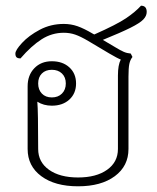

<svg xmlns="http://www.w3.org/2000/svg" viewBox="-20 -644 551 674"><path d="M341 -504 385 -478Q403 -467 414.5 -462Q426 -457 439 -456L445 -444Q437 -434 434 -419.5Q431 -405 431 -375V-121Q431 -61 383 -25.5Q335 10 254 10Q173 10 125 -25.5Q77 -61 77 -121V-341Q77 -380 100.5 -404.5Q124 -429 162 -429Q200 -429 223.5 -407.5Q247 -386 247 -351Q247 -316 223.5 -294.5Q200 -273 162 -273Q133 -273 111 -287Q114 -254 114 -121Q114 -75 152 -48Q190 -21 254 -21Q318 -21 356 -48Q394 -75 394 -121V-379Q394 -416 404 -435Q393 -439 364 -456L290 -500Q263 -516 244 -522.5Q225 -529 204 -529Q162 -529 126 -506Q90 -483 52 -439Q42 -439 38 -443Q34 -447 34 -456Q34 -468 57.5 -493.5Q81 -519 119.5 -539.5Q158 -560 204 -560Q229 -560 252 -552Q275 -544 307 -525L311 -523Q390 -558 422.5 -580Q455 -602 475 -624Q495 -624 495 -602Q495 -588 483 -575.5Q471 -563 438 -546.5Q405 -530 341 -504ZM114 -351Q114 -329 127 -315.5Q140 -302 162 -302Q184 -302 197.5 -315.5Q211 -329 211 -351Q211 -373 197.5 -386Q184 -399 162 -399Q140 -399 127 -386Q114 -373 114 -351Z"/></svg>

Font: Thasadith
Style: Regular
Weight: 400
Designer: Cadson Demak Co.,Ltd.
Foundry: Cadson Demak Co.,Ltd.
Version: Version 1.000; ttfautohint (v1.6)